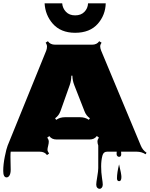

<svg xmlns="http://www.w3.org/2000/svg" viewBox="-24 -922 911 1167"><path d="M511.2 -901.9H618.7Q616.7 -830.6 570.8 -777.8Q522.5 -722.7 432.6 -722.7Q345.2 -722.7 296.4 -778.3Q251 -830.6 247.1 -901.9H354Q356.4 -871.6 377 -850.1Q397.5 -828.6 432.9 -828.6Q468.3 -828.6 489 -849.9Q509.8 -871.1 511.2 -901.9ZM39.6 31.2 41 108.9Q41 132.3 33.7 144.3Q26.4 156.2 16.1 156.2Q-4.4 156.2 -4.4 116.7Q-4.4 77.1 5.4 29.1Q15.1 -19 22.5 -37.1L256.8 -613.8Q261.7 -626.5 261.7 -638.7Q261.7 -650.9 253.4 -662.6L267.1 -671.4Q281.2 -650.4 311 -650.4H535.6Q564.9 -650.4 579.1 -671.4L593.3 -662.6Q585 -650.9 585 -640.1Q585 -629.4 590.8 -614.3L832 -36.6Q843.3 -9.3 866.7 6.3L860.8 15.6Q836.9 0 807.6 0H711.9Q712.9 10.7 712.9 15.1Q712.9 31.2 699.7 31.2Q693.8 31.2 689.2 26.6Q684.6 22 684.6 13.4Q684.6 4.9 685.5 0H626.5Q605 0 598.6 23.4Q590.8 52.2 590.8 89.6Q590.8 127 595.7 157.7Q600.6 188.5 600.6 200Q600.6 211.4 595 218.5Q589.4 225.6 581.1 225.6Q572.8 225.6 566.9 218.8Q561 211.9 561 199.7Q561 187.5 567.1 152.3Q573.2 117.2 573.2 99.6V-37.6Q568.4 -50.8 568.4 -62Q568.4 -73.2 577.1 -85.9L564.5 -95.2Q549.8 -74.2 520.5 -74.2H319.8Q290.5 -74.2 275.9 -94.7L263.2 -85.9Q272.5 -72.8 272.5 -61.5Q272.5 -50.3 269 -37.6V-37.1Q264.6 -20.5 264.6 -11.7Q264.6 -2.9 274.4 11.2L261.7 20.5Q247.1 0 217.8 0H41Q39.6 9.3 39.6 31.2ZM370.1 -209.5H463.4Q492.7 -209.5 516.1 -193.8L522.5 -203.1Q499.5 -218.8 489.3 -246.6L427.2 -405.3Q416.5 -433.1 416 -461.9H409.7Q408.7 -429.7 399.9 -405.3L343.8 -247.1Q333.5 -218.8 311 -203.1L317.4 -193.4Q340.3 -209.5 370.1 -209.5ZM687 161.6Q687 127.9 699.7 77.1Q713.9 135.7 713.9 153.3Q713.9 179.2 700.4 179.2Q687 179.2 687 161.6Z"/></svg>

Font: Nosifer
Style: Regular
Weight: 400
Version: Version 001.002